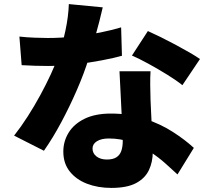

<svg xmlns="http://www.w3.org/2000/svg" viewBox="-20 -848 1040 940"><path d="M75 -669Q110 -665 149.5 -663.5Q189 -662 214 -662Q280 -662 346.5 -669.5Q413 -677 471.5 -689Q530 -701 573 -714L577 -575Q538 -564 478 -552.5Q418 -541 349.5 -533Q281 -525 215 -525Q184 -525 152.5 -526Q121 -527 86 -529ZM483 -812Q477 -785 466.5 -744Q456 -703 443 -656.5Q430 -610 415 -564Q393 -492 357.5 -410Q322 -328 280 -249.5Q238 -171 195 -110L49 -184Q83 -227 116 -278.5Q149 -330 178 -383.5Q207 -437 229.5 -486Q252 -535 266 -574Q286 -631 300.5 -699Q315 -767 317 -828ZM717 -499Q715 -467 715.5 -431.5Q716 -396 717 -359Q718 -338 719.5 -303.5Q721 -269 723 -230.5Q725 -192 726.5 -158Q728 -124 728 -105Q728 -55 709 -15Q690 25 646 48.5Q602 72 525 72Q459 72 406 51.5Q353 31 321.5 -8.5Q290 -48 290 -106Q290 -156 316 -198.5Q342 -241 394 -266.5Q446 -292 523 -292Q613 -292 689.5 -266.5Q766 -241 826.5 -202Q887 -163 929 -124L849 6Q823 -18 789 -48.5Q755 -79 712.5 -106.5Q670 -134 620 -152Q570 -170 513 -170Q476 -170 454.5 -156.5Q433 -143 433 -121Q433 -97 452.5 -82Q472 -67 503 -67Q533 -67 550 -78Q567 -89 574 -109.5Q581 -130 581 -158Q581 -177 579 -218Q577 -259 574.5 -309.5Q572 -360 569.5 -410.5Q567 -461 565 -499ZM873 -431Q843 -455 798.5 -482.5Q754 -510 707.5 -535.5Q661 -561 626 -576L704 -696Q731 -684 766.5 -666.5Q802 -649 838.5 -629.5Q875 -610 907 -591.5Q939 -573 959 -559Z"/></svg>

Font: Noto Sans SC Thin Black
Style: Regular
Weight: 900
Version: Version 2.004-H2;hotconv 1.0.118;makeotfexe 2.5.65603